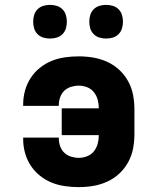

<svg xmlns="http://www.w3.org/2000/svg" viewBox="-20 -759 640 787"><path d="M303 8Q275 8 246.5 4Q218 0 192 -10.5Q166 -21 143.5 -39Q121 -57 105.5 -81Q90 -105 82.5 -132.5Q75 -160 75 -188V-195H221V-192Q221 -176 226.5 -160Q232 -144 243.5 -133Q255 -122 271 -117Q287 -112 303 -112Q320 -112 337 -118.5Q354 -125 365 -139Q376 -153 380.5 -170Q385 -187 385 -205H233V-315H385Q385 -333 380.5 -350Q376 -367 365 -381Q354 -395 337 -401.5Q320 -408 303 -408Q287 -408 271 -403Q255 -398 243.5 -387Q232 -376 226.5 -360Q221 -344 221 -328V-325H75V-332Q75 -360 82.5 -387.5Q90 -415 105.5 -439Q121 -463 143.5 -481Q166 -499 192 -509.5Q218 -520 246.5 -524Q275 -528 303 -528Q333 -528 362.5 -523Q392 -518 419.5 -505.5Q447 -493 469 -472.5Q491 -452 505.5 -425.5Q520 -399 525.5 -369.5Q531 -340 531 -310V-210Q531 -180 525.5 -150.5Q520 -121 505.5 -94.5Q491 -68 469 -47.5Q447 -27 419.5 -14.5Q392 -2 362.5 3Q333 8 303 8ZM415 -601Q401 -601 387.5 -605Q374 -609 364 -619Q354 -629 350 -642.5Q346 -656 346 -670Q346 -684 350 -697.5Q354 -711 364 -721Q374 -731 387.5 -735Q401 -739 415 -739Q429 -739 442.5 -735Q456 -731 466 -721Q476 -711 480 -697.5Q484 -684 484 -670Q484 -656 480 -642.5Q476 -629 466 -619Q456 -609 442.5 -605Q429 -601 415 -601ZM185 -601Q171 -601 157.5 -605Q144 -609 134 -619Q124 -629 120 -642.5Q116 -656 116 -670Q116 -684 120 -697.5Q124 -711 134 -721Q144 -731 157.5 -735Q171 -739 185 -739Q199 -739 212.5 -735Q226 -731 236 -721Q246 -711 250 -697.5Q254 -684 254 -670Q254 -656 250 -642.5Q246 -629 236 -619Q226 -609 212.5 -605Q199 -601 185 -601Z"/></svg>

Font: Iosevka Aile Heavy
Style: Regular
Weight: 900
Designer: Belleve Invis
Foundry: Belleve Invis
Version: Version 31.1.0; ttfautohint (v1.8.4)